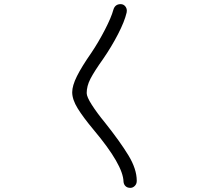

<svg xmlns="http://www.w3.org/2000/svg" viewBox="-20 -829 1040 928"><path d="M577 49Q575 -32 433 -201Q382 -262 355.5 -305Q329 -348 329 -383Q329 -415 352 -461Q375 -507 421 -573Q456 -625 487 -685Q518 -745 528 -782Q536 -809 563 -809Q576 -809 584.5 -799.5Q593 -790 593 -777Q593 -771 592 -768Q582 -725 550.5 -664Q519 -603 479 -545Q435 -483 417 -448Q399 -413 399 -379Q399 -361 424 -322Q449 -283 486 -238Q560 -145 600.5 -78.5Q641 -12 641 45Q641 60 631.5 69.5Q622 79 610 79Q595 79 586.5 70.5Q578 62 577 49Z"/></svg>

Font: Tsukimi Rounded
Style: Regular
Weight: 400
Designer: Takashi Funayama
Foundry: Takashi Funayama
Version: Version 1.032; ttfautohint (v1.8.3)